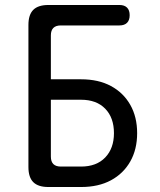

<svg xmlns="http://www.w3.org/2000/svg" viewBox="-20 -750 640 770"><path d="M174 0Q133 0 113.5 -19.5Q94 -39 94 -80V-650Q94 -691 113.5 -710.5Q133 -730 174 -730H459Q479 -730 489.5 -719.5Q500 -709 500 -689Q500 -669 489.5 -658.5Q479 -648 459 -648H224Q204 -648 194 -638Q184 -628 184 -608V-432H305Q375 -432 425 -405Q475 -378 502.5 -329.5Q530 -281 530 -216Q530 -151 502.5 -102.5Q475 -54 425 -27Q375 0 305 0ZM184 -122Q184 -102 194 -92Q204 -82 224 -82H305Q367 -82 402 -118.5Q437 -155 437 -216Q437 -278 402 -314Q367 -350 305 -350H184Z"/></svg>

Font: Maple Mono Normal
Style: Regular
Weight: 400
Monospace: yes
Designer: subframe7536
Version: Version 7.000